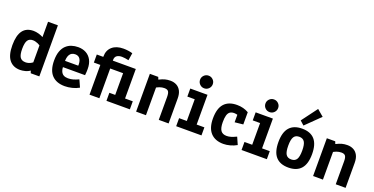

<svg xmlns="http://www.w3.org/2000/svg" viewBox="-26 -1563 4564 2343"><g transform="rotate(20 2256.0 -391.5)"><path d="M231.1 6.5Q140.9 6.5 90.9 -55.2Q41 -116.9 41 -245.6Q41 -373.4 87.2 -435.7Q133.5 -498.1 226.3 -498.1Q256.9 -498.1 292.9 -488.3Q329 -478.6 365.4 -457.6L352.9 -446V-663.1H480.8V0H369.2L352.7 -48.5L366.7 -37Q334.1 -11.9 297.3 -2.7Q260.4 6.5 231.1 6.5ZM262.5 -103.6Q296.6 -103.6 329.2 -120.5Q361.7 -137.4 403.7 -174.6L352.9 -97.2V-426.8L404.7 -319.8Q358.3 -357.3 323 -372.6Q287.6 -387.9 257.3 -387.9Q210.2 -387.9 189.5 -354.4Q168.9 -320.9 168.9 -245.3Q168.9 -168.1 190.8 -135.9Q212.6 -103.6 262.5 -103.6Z M811.8 6.5Q700.9 6.5 642.2 -56.6Q583.5 -119.7 583.5 -244.8Q583.5 -315.5 601.1 -364Q618.8 -412.5 649.8 -442.1Q680.9 -471.7 721.1 -484.9Q761.3 -498.1 806.1 -498.1Q864.5 -498.1 909.2 -473.8Q953.9 -449.4 979.3 -402.2Q1004.6 -355 1004.6 -286.1Q1004.6 -274 1003.8 -250.2Q1003 -226.3 1000.1 -204.8H666.5L711.5 -237.4Q710.6 -184.8 722.7 -154.1Q734.9 -123.4 758.6 -110.4Q782.3 -97.4 815.9 -97.4Q852.5 -97.4 883.1 -106.5Q913.8 -115.5 952.7 -133.2L994.3 -40.4Q954.3 -17.4 905.5 -5.5Q856.7 6.5 811.8 6.5ZM882.2 -226.4V-275.7Q886.8 -336.8 866.3 -370.2Q845.9 -403.6 802.3 -403.6Q752.3 -403.6 729.3 -365.3Q706.3 -326.9 711.5 -251.9L666.5 -285.4H918.8Z M1132.5 0V-386.3H1048.4V-490.8H1154.5L1132.5 -449.2V-495.2Q1132.5 -576.9 1185.7 -623.4Q1238.9 -669.9 1330.5 -669.9Q1362.4 -669.9 1393.2 -665.6Q1424 -661.3 1450.2 -653.6L1435.2 -557.7Q1413.5 -563.1 1388.9 -566.3Q1364.3 -569.6 1347.7 -569.6Q1306.3 -569.6 1282 -552.2Q1257.7 -534.8 1257.7 -495.8V-449.2L1235.7 -487.5H1556.1V-104.4H1656.4V0H1352.4V-104.4H1428.2V-386.3H1260.5V0Z M1737.6 0V-490.8H1846.6L1858.7 -459.5Q1902.1 -481.3 1933.8 -489.7Q1965.6 -498.1 2003.5 -498.1Q2048.4 -498.1 2083.7 -479.4Q2118.9 -460.7 2139.3 -422.2Q2159.6 -383.6 2159.6 -323.7V0H2031.7V-298.4Q2031.7 -347.6 2017.5 -367.8Q2003.3 -387.9 1964.4 -387.9Q1934 -387.9 1902.4 -376.5Q1870.7 -365.1 1842.5 -344.2L1865.5 -422.7V0Z M2257.8 0V-104.4H2358.1V-386.3H2262.4V-490.8H2486V-104.4H2586.3V0ZM2420.1 -551Q2386 -551 2361.9 -575.1Q2337.7 -599.3 2337.7 -633.9Q2337.7 -667.5 2361.9 -691.5Q2386 -715.4 2420.1 -715.4Q2454.2 -715.4 2478.3 -691.5Q2502.5 -667.5 2502.5 -633.9Q2502.5 -599.3 2478.3 -575.1Q2454.2 -551 2420.1 -551Z M2871.4 6.5Q2763.5 6.5 2705.2 -56.7Q2646.9 -120 2646.9 -243.3Q2646.9 -372.9 2703.3 -435.5Q2759.7 -498.1 2869.4 -498.1Q2953.5 -498.1 3020.4 -459V-300.3L2911.7 -288.9V-452.8L2970.7 -359.6Q2949.7 -373.7 2921.6 -383.3Q2893.5 -392.8 2869.1 -392.8Q2835.3 -392.8 2814.5 -377.7Q2793.7 -362.5 2784.3 -329.6Q2774.9 -296.7 2774.9 -243Q2774.9 -167 2798.7 -132.8Q2822.5 -98.7 2875.9 -98.7Q2905.4 -98.7 2933.7 -107.8Q2962 -116.8 3001 -134.9L3042.6 -40.7Q3002.5 -17.7 2957 -5.6Q2911.6 6.5 2871.4 6.5Z M3106.9 0V-104.4H3207.2V-386.3H3111.5V-490.8H3335.2V-104.4H3435.4V0ZM3269.2 -551Q3235.1 -551 3211 -575.1Q3186.8 -599.3 3186.8 -633.9Q3186.8 -667.5 3211 -691.5Q3235.1 -715.4 3269.2 -715.4Q3303.3 -715.4 3327.5 -691.5Q3351.6 -667.5 3351.6 -633.9Q3351.6 -599.3 3327.5 -575.1Q3303.3 -551 3269.2 -551Z M3714.6 6.5Q3606.2 6.5 3551.1 -55.9Q3496.1 -118.3 3496.1 -246Q3496.1 -373.6 3551.1 -435.8Q3606.2 -498.1 3714.6 -498.1Q3823.1 -498.1 3878.1 -435.8Q3933.2 -373.6 3933.2 -246Q3933.2 -118.3 3878.1 -55.9Q3823.1 6.5 3714.6 6.5ZM3714.6 -98.7Q3763 -98.7 3784.1 -132.5Q3805.3 -166.3 3805.3 -246Q3805.3 -325.6 3783.8 -359.2Q3762.4 -392.8 3714.6 -392.8Q3666.9 -392.8 3645.4 -359.2Q3624 -325.6 3624 -246Q3624 -166.3 3645.1 -132.5Q3666.2 -98.7 3714.6 -98.7ZM3714.5 -538.7 3661.8 -586.2 3814.1 -790.4 3898.6 -718.6Z M4035.9 0V-490.8H4144.9L4157 -459.5Q4200.4 -481.3 4232.2 -489.7Q4263.9 -498.1 4301.8 -498.1Q4346.7 -498.1 4382 -479.4Q4417.2 -460.7 4437.6 -422.2Q4458 -383.6 4458 -323.7V0H4330.1V-298.4Q4330.1 -347.6 4315.8 -367.8Q4301.6 -387.9 4262.8 -387.9Q4232.3 -387.9 4200.7 -376.5Q4169.1 -365.1 4140.9 -344.2L4163.8 -422.7V0Z"/></g></svg>

Font: Anaheim
Style: Regular
Weight: 400
Designer: Vernon Adams
Foundry: Vernon Adams
Version: Version 2.001